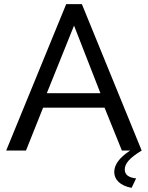

<svg xmlns="http://www.w3.org/2000/svg" viewBox="-20 -730 716 931"><path d="M640 135C603 131 585 117 585 92C585 63 608 36 667 0L377 -710H301L10 0H106L189 -208H487L571 0H611C558 35 534 69 534 104C534 141 562 170 618 181ZM207 -278 339 -606 467 -278Z"/></svg>

Font: Raleway Med
Style: Regular
Weight: 500
Designer: Matt McInerney, Pablo Impallari, Rodrigo Fuenzalida
Foundry: Matt McInerney, Pablo Impallari, Rodrigo Fuenzalida
Version: Version 3.00 July 28, 2015